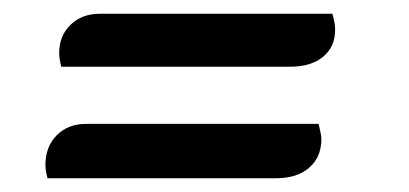

<svg xmlns="http://www.w3.org/2000/svg" viewBox="-20 -365 594 279"><path d="M66 -288Q66 -313 82.5 -329Q99 -345 125 -345H463Q467 -331 467 -322Q467 -297 449.5 -282.5Q432 -268 401 -268H69Q66 -280 66 -288ZM46 -125Q46 -152 62.5 -168.5Q79 -185 105 -185H443Q447 -169 447 -163Q447 -137 429.5 -121.5Q412 -106 381 -106H49Q46 -118 46 -125Z"/></svg>

Font: Sansita SW
Style: Italic
Weight: 400
Italic angle: -11°
Designer: Pablo Cosgaya
Foundry: Omnibus-Type
Version: Version 1.000